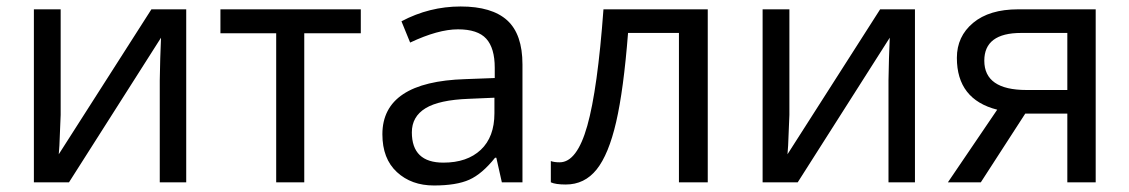

<svg xmlns="http://www.w3.org/2000/svg" viewBox="-20 -565 3500 595"><path d="M168 -536.1V-209L164.1 -114.3L162.1 -86.9L449.2 -536.1H557.1V0H475.1V-315.9L476.6 -383.8L479 -448.2L193.8 0H85V-536.1Z M1098.1 -461.9H922.9V0H835.9V-461.9H663.1V-536.1H1098.1Z M1354 -61Q1427.7 -61 1470 -100.8Q1512.2 -140.6 1512.2 -213.9V-262.2L1433.1 -258.8Q1340.8 -255.4 1298.6 -229.5Q1256.3 -203.6 1256.3 -154.8Q1256.3 -61 1354 -61ZM1599.1 -365.2V0H1535.2L1518.1 -76.2H1514.2Q1474.1 -25.9 1434.3 -8.1Q1394.5 9.8 1324.7 9.8Q1254.9 9.8 1210 -31.7Q1165 -73.2 1165 -148.9Q1165 -312 1422.4 -319.8L1513.2 -323.2V-355Q1513.2 -416 1486.8 -445.1Q1460.4 -474.1 1399.2 -474.1Q1337.9 -474.1 1251 -433.1L1224.1 -499Q1310.5 -544.9 1407.5 -544.9Q1504.4 -544.9 1551.8 -502Q1599.1 -459 1599.1 -365.2Z M2173.3 0H2084V-462.9H1926.3Q1912.6 -287.1 1889.4 -186.8Q1866.2 -86.4 1828.9 -39.8Q1791.5 6.8 1733.4 6.8Q1701.7 6.8 1687 0V-65.9Q1697.3 -62 1714.4 -62Q1768.1 -62 1800 -175.3Q1832 -288.6 1850.1 -536.1H2173.3Z M2426.3 -536.1V-209L2422.4 -114.3L2420.4 -86.9L2707.5 -536.1H2815.4V0H2733.4V-315.9L2734.9 -383.8L2737.3 -448.2L2452.1 0H2343.3V-536.1Z M3144.5 -462.9Q3030.3 -462.9 3030.3 -377Q3030.3 -286.1 3161.1 -286.1H3287.6V-462.9ZM2945.3 -385.7Q2945.3 -452.1 2995.6 -494.1Q3045.9 -536.1 3135.3 -536.1H3375.5V0H3287.6V-212.9H3157.2L3019.5 0H2917.5L3070.3 -225.1Q2945.3 -256.8 2945.3 -385.7Z"/></svg>

Font: NotoSans
Style: Regular
Weight: 400
Designer: Monotype Design team
Foundry: Monotype Imaging Inc.
Version: Version 1.04